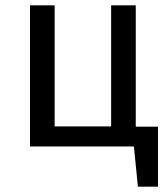

<svg xmlns="http://www.w3.org/2000/svg" viewBox="-20 -547 625 717"><path d="M487 -74V-527H395V-75H184V-527H92V0H480L495 150H570V-74Z"/></svg>

Font: Fira Math
Style: Regular
Weight: 400
Designer: Xiangdong Zeng
Foundry: Xiangdong Zeng
Version: Version 0.3.4